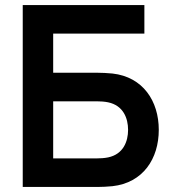

<svg xmlns="http://www.w3.org/2000/svg" viewBox="-20 -740 678 760"><path d="M70 0H367.5C381.5 0 406.5 -1 425 -3C546.5 -16.5 608.5 -112 608.5 -226C608.5 -340 546 -435.5 425 -449C406.5 -451 380.5 -452 367.5 -452H190.5V-607H551.5V-720H70ZM190.5 -113V-339H362.5C376 -339 394 -338 408 -335C468 -322.5 487 -272 487 -226C487 -180 468 -129.5 408 -117C394 -114 376 -113 362.5 -113Z"/></svg>

Font: Eudonet
Style: Bold
Weight: 700
Designer: Mikhail Sharanda
Foundry: Mikhail Sharanda
Version: Version 4.503;Glyphs 3.1.2 (3151)